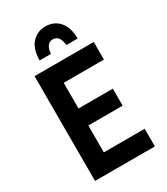

<svg xmlns="http://www.w3.org/2000/svg" viewBox="-219 -1000 952 1095"><g transform="rotate(-30 257.0 -452.5)"><path d="M72 0V-690H462V-574H197V-405H423V-293H197V-116H466V0ZM392 -753H318Q311 -820 267 -820Q222 -820 216 -753H142Q142 -827 177 -866Q212 -905 267 -905Q322 -905 357 -866Q392 -827 392 -753Z"/></g></svg>

Font: Radio Canada Condensed SemiBold
Style: Regular
Weight: 600
Width: 3
Designer: Charles Daoud, Etienne Aubert Bonn, Alexandre Saumier Demers, Jacques Le Bailly
Foundry: Radio-Canada
Version: Version 2.104; ttfautohint (v1.8.4.7-5d5b);gftools[0.9.28.de